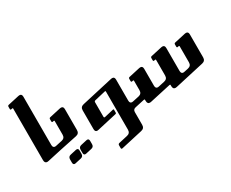

<svg xmlns="http://www.w3.org/2000/svg" viewBox="-144 -1295 2522 2094"><g transform="rotate(-30 1117.5 -248.0)"><path d="M81.1 -38.6C81.1 -11.7 91.8 2 113.8 2C118.2 2 123.5 1 128.9 0L350.1 -48.8V-116.2L285.2 -102.1C279.8 -101.1 275.4 -100.1 271 -100.1C252 -100.1 242.2 -112.3 242.2 -136.7V-744.1C242.2 -768.1 232.4 -780.3 212.9 -780.3C209 -780.3 204.1 -779.8 199.2 -778.8L60.5 -748C50.8 -746.1 46.4 -740.2 46.4 -730.5V-703.6C46.4 -693.8 50.8 -689.5 60.5 -691.9L71.3 -694.3C77.6 -695.8 81.1 -692.9 81.1 -686.5Z M523.4 -84.5C552.2 -90.3 566.4 -108.4 566.4 -137.7V-400.4C566.4 -424.3 556.6 -436.5 537.1 -436.5C533.2 -436.5 528.3 -436 523.4 -435.1L384.8 -404.3C375 -402.3 370.6 -396.5 370.6 -386.7V-359.9C370.6 -350.1 375 -345.7 384.8 -348.1L395.5 -350.6C401.9 -352.1 405.3 -349.1 405.3 -342.8V-172.4C405.3 -143.1 391.1 -125 362.3 -118.7L296.9 -104.5V-37.1ZM493.2 68.4C493.2 45.4 503.9 31.7 526.4 26.9L598.6 10.7C602.5 9.8 606.4 9.3 609.4 9.3C624.5 9.3 631.8 18.6 631.8 37.6V77.6C631.8 100.6 621.1 114.3 598.6 119.1L526.4 135.3C522.5 136.2 518.6 136.7 515.6 136.7C500.5 136.7 493.2 127.4 493.2 108.4ZM340.8 102.1C340.8 79.1 351.6 65.4 374 60.5L446.3 44.4C450.2 43.5 454.1 43 457 43C472.2 43 479.5 52.2 479.5 71.3V111.3C479.5 134.3 468.8 147.9 446.3 152.8L374 168.9C370.1 169.9 366.2 170.4 363.3 170.4C348.1 170.4 340.8 161.1 340.8 142.1Z M1049.8 137.2C1049.8 166.5 1035.6 184.6 1006.8 190.9L897 215.8C885.7 218.3 880.4 225.6 880.4 236.8V270C880.4 281.2 885.7 285.6 897 283.2L1168 222.2C1196.8 215.8 1210.9 197.8 1210.9 168.5V9.3C1210.9 -13.7 1221.7 -27.3 1244.1 -32.2L1318.8 -48.8V-116.2L1253.9 -102.1C1248.5 -101.1 1244.1 -100.1 1239.7 -100.1C1220.7 -100.1 1210.9 -112.3 1210.9 -136.7V-400.4C1210.9 -424.3 1201.2 -436.5 1181.6 -436.5C1177.7 -436.5 1172.9 -436 1168 -435.1L770.5 -345.2C741.7 -338.9 727.5 -321.3 727.5 -292V-56.2C727.5 -32.2 736.8 -20 756.3 -20C760.7 -20 765.1 -21 770.5 -22L1018.1 -78.1C1024.4 -79.6 1027.3 -83.5 1027.3 -90.3V-127C1027.3 -133.3 1024.4 -135.7 1018.1 -134.3L902.8 -107.4C893.6 -105.5 888.7 -108.9 888.7 -118.7V-300.8C888.7 -310.5 893.6 -316.4 902.8 -318.4L1040 -350.6C1046.4 -352.1 1049.8 -349.1 1049.8 -342.8Z M2111.3 -82.5C2140.1 -88.9 2154.3 -106.9 2154.3 -136.2V-424.8C2154.3 -448.7 2144.5 -460.9 2125 -460.9C2121.1 -460.9 2116.2 -460.4 2111.3 -459.5L1972.7 -428.7C1962.9 -426.8 1958.5 -420.9 1958.5 -411.1V-384.3C1958.5 -374.5 1962.9 -370.1 1972.7 -372.6L1983.4 -375C1989.7 -376.5 1993.2 -373.5 1993.2 -367.2V-166.5C1993.2 -137.2 1979 -119.1 1950.2 -112.8L1900.4 -102.1C1895 -101.1 1890.6 -100.1 1886.2 -100.1C1867.2 -100.1 1857.4 -112.3 1857.4 -136.7V-424.8C1857.4 -448.7 1847.7 -460.9 1828.1 -460.9C1824.2 -460.9 1819.3 -460.4 1814.5 -459.5L1675.8 -428.7C1666 -426.8 1661.6 -420.9 1661.6 -411.1V-384.3C1661.6 -374.5 1666 -370.1 1675.8 -372.6L1686.5 -375C1692.9 -376.5 1696.3 -373.5 1696.3 -367.2V-172.4C1696.3 -143.1 1682.1 -125 1653.3 -118.7L1578.1 -102.1C1572.8 -101.1 1568.4 -100.1 1564 -100.1C1544.9 -100.1 1535.2 -112.3 1535.2 -136.7V-348.6C1535.2 -372.6 1525.4 -384.8 1505.9 -384.8C1502 -384.8 1497.1 -384.3 1492.2 -383.3L1353.5 -352.5C1343.8 -350.6 1339.4 -344.7 1339.4 -335V-308.1C1339.4 -298.3 1343.8 -293.9 1353.5 -296.4L1364.3 -298.8C1370.6 -300.3 1374 -297.4 1374 -291V-172.4C1374 -143.1 1359.9 -125 1331.1 -118.7L1265.6 -104.5V-37.1L1364.3 -58.6C1370.6 -60.1 1374 -57.6 1374 -51.3V-38.6C1374 -11.7 1384.8 2 1406.7 2C1411.1 2 1416.5 1 1421.9 0L1686.5 -58.6C1692.9 -60.1 1696.3 -57.6 1696.3 -51.3V-38.6C1696.3 -11.7 1707 2 1728.5 2C1733.4 2 1738.3 1.5 1744.1 0Z"/></g></svg>

Font: QTS-Omar 
Style: Regular
Weight: 400
Designer: Mohammed Abd El khaliq
Foundry: QafType Studio
Version: Version 1.001